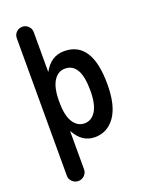

<svg xmlns="http://www.w3.org/2000/svg" viewBox="-176 -832 853 1134"><g transform="rotate(-20 250.0 -265.0)"><path d="M167 -264.6V-254.9Q167 -171.9 193.8 -129.9Q220.7 -87.9 264.6 -87.9Q308.6 -87.9 335.4 -129.9Q362.3 -171.9 362.3 -259.8Q362.3 -431.6 264.6 -431.6Q220.7 -431.6 193.8 -389.2Q167 -346.7 167 -264.6ZM59.6 166V-697.3Q59.6 -719.7 75.2 -734.9Q90.8 -750 112.8 -750Q134.8 -750 150.4 -734.4Q166 -718.8 166 -697.3V-448.2Q168 -448.2 168 -449.2Q212.9 -530.3 294.9 -530.3Q469.7 -530.3 469.7 -259.8Q469.7 -126 421.9 -58.1Q374 9.8 294.9 9.8Q214.8 9.8 170.9 -71.3Q170.9 -72.3 168.9 -72.3H168V166Q168 188.5 151.9 204.1Q135.7 219.7 113.8 219.7Q91.8 219.7 75.7 204.1Q59.6 188.5 59.6 166Z"/></g></svg>

Font: Rounded Mgen+ 1m medium
Style: Regular
Weight: 500
Designer: [Source Han Sans]
Ryoko NISHIZUKA  (kana & ideographs); Paul D. Hunt (Latin, Greek & Cyrillic); Wenlong ZHANG  (bopomofo
Version: Version 1.059.20150602